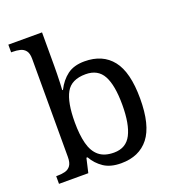

<svg xmlns="http://www.w3.org/2000/svg" viewBox="-139 -867 892 985"><g transform="rotate(-20 307.0 -375.0)"><path d="M355 10Q297 10 260.5 -14.5Q224 -39 202 -78H196L178 0H18V-42H26Q49 -42 67.5 -47Q86 -52 97 -67.5Q108 -83 108 -114V-650Q108 -680 96.5 -694.5Q85 -709 66.5 -713.5Q48 -718 26 -718H18V-760H202V-576Q202 -559 201.5 -532.5Q201 -506 200 -481.5Q199 -457 198 -446H202Q225 -492 261 -519Q297 -546 355 -546Q454 -546 506.5 -479.5Q559 -413 559 -269Q559 -124 506.5 -57Q454 10 355 10ZM339 -54Q405 -54 433.5 -109.5Q462 -165 462 -270Q462 -377 433.5 -429.5Q405 -482 338 -482Q260 -482 231 -429.5Q202 -377 202 -269Q202 -200 214.5 -152Q227 -104 257 -79Q287 -54 339 -54Z"/></g></svg>

Font: Noto Rashi Hebrew
Style: Regular
Weight: 400
Version: Version 1.006